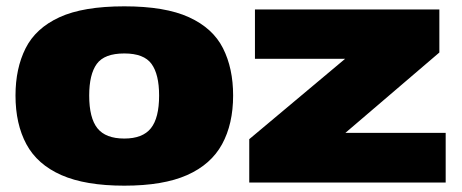

<svg xmlns="http://www.w3.org/2000/svg" viewBox="-20 -577 1462 607"><path d="M29 -275Q29 -361 61 -424.5Q93 -488 168 -522.5Q243 -557 373 -557Q502 -557 577.5 -522.5Q653 -488 685 -424.5Q717 -361 717 -275Q717 -185 682 -121Q647 -57 571.5 -23.5Q496 10 373 10Q250 10 174 -23.5Q98 -57 63.5 -121Q29 -185 29 -275ZM262 -275Q262 -204 288 -171.5Q314 -139 373 -139Q431 -139 457 -171.5Q483 -204 483 -275Q483 -342 459 -375Q435 -408 373 -408Q310 -408 286 -375Q262 -342 262 -275Z M768 0V-137L1071 -391H786V-547H1369V-411L1072 -157H1389V0Z"/></svg>

Font: Georama Extended ExtraBold
Style: Regular
Weight: 800
Width: 7
Designer: Jean-Baptiste Levee
Foundry: Production Type
Version: Version 1.000